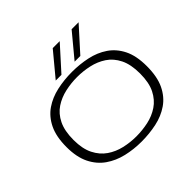

<svg xmlns="http://www.w3.org/2000/svg" viewBox="-221 -1162 1402 1402"><g transform="rotate(-45 480.5 -461.0)"><path d="M480 10Q400 10 325.5 -7.5Q251 -25 192 -66Q133 -107 98.5 -176.5Q64 -246 64 -350Q64 -457 98 -527Q132 -597 190.5 -637Q249 -677 324 -693.5Q399 -710 480 -710Q560 -710 635 -694Q710 -678 769 -638Q828 -598 862.5 -529Q897 -460 897 -353Q897 -244 863 -173.5Q829 -103 770 -62.5Q711 -22 636 -6Q561 10 480 10ZM480 -44Q542 -44 603 -57Q664 -70 714 -103.5Q764 -137 794 -196.5Q824 -256 824 -350Q824 -444 794 -504Q764 -564 714 -597Q664 -630 603 -643.5Q542 -657 480 -657Q418 -657 357 -643.5Q296 -630 246 -597Q196 -564 166.5 -504Q137 -444 137 -350Q137 -259 167 -199.5Q197 -140 246.5 -106Q296 -72 357 -58Q418 -44 480 -44ZM547 -749 699 -932H771L606 -749ZM352 -749 504 -932H576L411 -749Z"/></g></svg>

Font: Georama Extended Light
Style: Regular
Weight: 300
Width: 7
Designer: Jean-Baptiste Levee
Foundry: Production Type
Version: Version 1.000